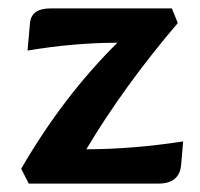

<svg xmlns="http://www.w3.org/2000/svg" viewBox="-20 -436 475 456"><path d="M356.4 0H48.3L30.3 -35.2Q129.9 -207 258.8 -334.5Q156.7 -334.5 45.4 -315.9L51.3 -381.8Q54.7 -416 99.6 -416H388.2L402.3 -381.3Q274.4 -231.4 185.1 -81.5Q293 -81.5 415 -100.1L410.2 -44.4Q406.2 0 356.4 0Z"/></svg>

Font: Bainsley
Style: Bold
Weight: 700
Designer: Paul James MIller
Foundry: High-Logic / Made with FontCreator
Version: Version 1.411;March 28, 2021;FontCreator 13.0.0.2683 64-bit